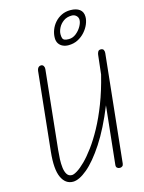

<svg xmlns="http://www.w3.org/2000/svg" viewBox="-191 -1495 1207 1613"><g transform="rotate(-15 412.0 -689.0)"><path d="M237 10Q171 10 138.2 -61Q105.5 -132 121 -281L193 -965Q194.5 -976.5 198.8 -985.2Q203 -994 210.5 -999Q218 -1004 228.5 -1004Q242.5 -1004 250 -992.2Q257.5 -980.5 256 -964.5L184 -279.5Q180 -242 178.2 -201.5Q176.5 -161 181 -125.8Q185.5 -90.5 199.8 -68.5Q214 -46.5 242.5 -46.5Q259 -46.5 289.5 -65.2Q320 -84 359.8 -123.2Q399.5 -162.5 444.2 -223Q489 -283.5 534.5 -367Q580 -450.5 621.8 -558.2Q663.5 -666 696.5 -799L715.5 -966.5Q717 -979.5 723.8 -991.8Q730.5 -1004 747 -1004Q766 -1004 772.2 -992Q778.5 -980 777 -964.5L678.5 -29.5Q677 -14.5 668 -7.5Q659 -0.5 647 -0.5Q633 -0.5 623.2 -8.8Q613.5 -17 615.5 -35L669 -538.5Q594.5 -354.5 514.8 -232.8Q435 -111 362.5 -50.5Q290 10 237 10ZM497 -1107.5Q470.5 -1107.5 448.2 -1117.5Q426 -1127.5 413 -1147.2Q400 -1167 400 -1195.5Q400 -1231 413 -1265.2Q426 -1299.5 450.5 -1327.2Q475 -1355 509.5 -1371.8Q544 -1388.5 586.5 -1388.5Q637.5 -1388.5 666.5 -1366.5Q695.5 -1344.5 695.5 -1301.5Q695.5 -1271.5 681.5 -1238Q667.5 -1204.5 641.2 -1174.8Q615 -1145 578.5 -1126.2Q542 -1107.5 497 -1107.5ZM512.5 -1156.5Q546.5 -1156.5 575.5 -1179.2Q604.5 -1202 622.5 -1233.5Q640.5 -1265 640.5 -1290.5Q640.5 -1312 624.5 -1326.8Q608.5 -1341.5 586.5 -1341.5Q543 -1341.5 513.8 -1320.2Q484.5 -1299 469.5 -1269.2Q454.5 -1239.5 454.5 -1214Q454.5 -1192 459 -1179.5Q463.5 -1167 476 -1161.8Q488.5 -1156.5 512.5 -1156.5Z"/></g></svg>

Font: Edu NSW ACT Cursive
Style: Regular
Weight: 400
Designer: Tina and Corey Anderson, Eben Sorkin, Mirko Velimirovic
Foundry: Sorkin Type Co.
Version: Version 2.000